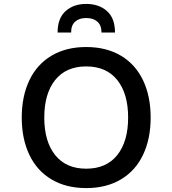

<svg xmlns="http://www.w3.org/2000/svg" viewBox="-20 -948 880 980"><path d="M91 -348Q91 -456 129.5 -537.5Q168 -619 242.5 -663.5Q317 -708 420 -708Q523 -708 597.5 -663.5Q672 -619 710.5 -537.5Q749 -456 749 -348Q749 -240 710.5 -158.5Q672 -77 597.5 -32.5Q523 12 420 12Q317 12 242.5 -32.5Q168 -77 129.5 -158.5Q91 -240 91 -348ZM634 -348Q634 -470 578.5 -539.5Q523 -609 420 -609Q317 -609 261.5 -539.5Q206 -470 206 -348Q206 -226 261.5 -156.5Q317 -87 420 -87Q523 -87 578.5 -156.5Q634 -226 634 -348ZM420 -928Q485 -928 526 -891.5Q567 -855 567 -782H498Q498 -819 477 -837.5Q456 -856 420 -856Q384 -856 363.5 -837.5Q343 -819 343 -782H274Q274 -855 315 -891.5Q356 -928 420 -928Z"/></svg>

Font: Amiko SemiBold
Style: Regular
Weight: 600
Designer: Pablo Impallari, Rodrigo Fuenzalida, Andres Torresi
Foundry: Impallari Type
Version: Version 1.001; ttfautohint (v1.3)